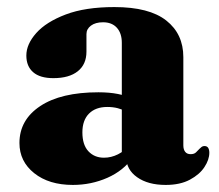

<svg xmlns="http://www.w3.org/2000/svg" viewBox="-20 -510 620 543"><path d="M337 -66V-76.5L324.5 -78V-389Q324.5 -416 310.5 -431.5Q296.5 -447 271.5 -447Q250 -447 237.2 -437.5Q224.5 -428 224.5 -413.5V-364Q224.5 -328 200 -308.5Q175.5 -289 131 -289Q93 -289 73.8 -305.8Q54.5 -322.5 54.5 -353Q54.5 -385 82.5 -416.5Q110.5 -448 165.8 -469Q221 -490 303.5 -490Q402 -490 450.2 -452Q498.5 -414 498.5 -348.5V-99Q498.5 -87 503.8 -80.5Q509 -74 519 -74Q529 -74 534.2 -79Q539.5 -84 544 -89Q547 -92 550.2 -94.5Q553.5 -97 558 -97Q565.5 -97 568.8 -91.8Q572 -86.5 572 -78Q572 -58.5 558.2 -37.5Q544.5 -16.5 517 -1.8Q489.5 13 448.5 13Q398.5 13 367.8 -8.8Q337 -30.5 337 -66ZM35 -105.5Q35 -171 93.8 -210Q152.5 -249 258.5 -249Q289.5 -249 313.5 -244.2Q337.5 -239.5 354 -231L340 -193.5Q326.5 -200.5 313 -204Q299.5 -207.5 283.5 -207.5Q250.5 -207.5 231.8 -188.8Q213 -170 213 -135.5Q213 -100.5 230 -82.2Q247 -64 274 -64Q294.5 -64 313.5 -73.5Q332.5 -83 344 -98.5L355.5 -64.5Q329.5 -27.5 283.8 -7.2Q238 13 186 13Q118.5 13 76.8 -20.2Q35 -53.5 35 -105.5Z"/></svg>

Font: Fraunces
Style: Bold
Weight: 700
Version: Version 1.000;[b76b70a41]